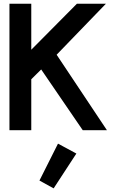

<svg xmlns="http://www.w3.org/2000/svg" viewBox="-20 -716 640 1056"><path d="M403 -695.5 152 -442.5V-695.5H32V0H152V-280L206.5 -334L435 0H568L291.5 -415L562.5 -695.5ZM197 277 275 320 400 128.5 299 74Z"/></svg>

Font: Kode Mono
Style: Regular
Weight: 400
Monospace: yes
Designer: Isa Ozler
Foundry: Kadena LLC
Version: Version 1.000;gftools[0.9.28]